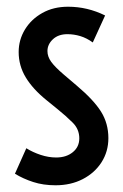

<svg xmlns="http://www.w3.org/2000/svg" viewBox="-20 -548 371 577"><path d="M147 8.8Q109.9 8.8 79.8 -1Q49.8 -10.7 24.9 -25.9L59.1 -102.5Q78.6 -90.3 102.3 -82.5Q126 -74.7 148.9 -74.7Q179.2 -74.7 198.7 -90.6Q218.3 -106.4 218.3 -132.3Q218.3 -159.7 198.5 -179.4Q178.7 -199.2 153.3 -219.7L119.6 -247.1Q78.6 -280.3 57.4 -315.4Q36.1 -350.6 36.1 -391.6Q36.1 -428.2 54.9 -459.2Q73.7 -490.2 107.2 -509Q140.6 -527.8 184.6 -527.8Q242.7 -527.8 295.9 -501.5L258.8 -420.4Q240.7 -433.6 221.4 -439.5Q202.1 -445.3 182.6 -445.3Q155.3 -445.3 138.9 -429.9Q122.6 -414.6 122.6 -394.5Q122.6 -377.9 133.8 -362.3Q145 -346.7 171.9 -323.7L210.9 -290.5Q261.7 -247.6 283.7 -212.4Q305.7 -177.2 305.7 -132.8Q305.7 -92.8 285.2 -60.5Q264.6 -28.3 228.8 -9.8Q192.9 8.8 147 8.8Z"/></svg>

Font: Voltaire
Style: Regular
Weight: 400
Designer: Yvonne Schüttler, Eben Sorkin, Emma Marichal
Foundry: Sorkin Type Co.
Version: Version 1.010; ttfautohint (v1.8.4.7-5d5b)